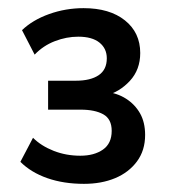

<svg xmlns="http://www.w3.org/2000/svg" viewBox="-20 -729 420 471"><path d="M186 -278Q136 -278 96 -292Q56 -306 30 -332L61 -391Q81 -371 111.5 -359Q142 -347 177 -347Q211 -347 232.5 -362Q254 -377 254 -408Q254 -437 233.5 -448.5Q213 -460 178 -460H98V-531H166Q202 -531 222 -544.5Q242 -558 242 -586Q242 -610 224 -624.5Q206 -639 172 -639Q143 -639 114.5 -628Q86 -617 65 -595L34 -655Q60 -680 100.5 -694.5Q141 -709 185 -709Q249 -709 286.5 -679Q324 -649 324 -599Q324 -558 298.5 -530.5Q273 -503 238 -494V-504Q267 -501 289 -487Q311 -473 323.5 -451Q336 -429 336 -398Q336 -360 316 -333Q296 -306 262.5 -292Q229 -278 186 -278Z"/></svg>

Font: Nunito Sans 12pt ExtraLight 12pt SemiBold
Style: Regular
Weight: 600
Version: Version 3.101;gftools[0.9.27]